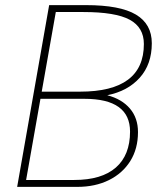

<svg xmlns="http://www.w3.org/2000/svg" viewBox="-20 -730 631 750"><path d="M47 0 172 -710H316Q449 -710 511 -673Q573 -636 573 -561Q573 -479 526 -426.5Q479 -374 399 -358Q456 -343 487.5 -306Q519 -269 519 -214Q519 -149 489 -101Q459 -53 405.5 -26.5Q352 0 282 0ZM306 -683H198L143 -372H293Q542 -372 542 -558Q542 -623 486.5 -653Q431 -683 306 -683ZM82 -27H270Q377 -27 432.5 -75.5Q488 -124 488 -216Q488 -344 310 -344H138Z"/></svg>

Font: Livvic Thin
Style: Italic
Weight: 250
Italic angle: -10°
Designer: Jacques Le Bailly, Baron von Fonthausen
Version: Version 1.001; ttfautohint (v1.8.2)